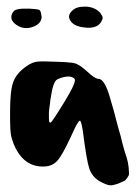

<svg xmlns="http://www.w3.org/2000/svg" viewBox="-20 -635 411 569"><path d="M197.3 -606.4Q209 -615.2 227.5 -615.2Q232.4 -615.2 238.3 -615.2Q263.7 -612.3 277.3 -596.7Q284.2 -586.9 284.2 -582Q284.2 -582 284.2 -582Q284.2 -577.1 279.3 -569.3Q268.6 -552.7 242.2 -552.7Q236.3 -552.7 229.5 -553.7Q193.4 -557.6 185.5 -580.1Q184.6 -583 184.6 -585.9Q184.6 -595.7 197.3 -606.4ZM21.5 -602.5Q28.3 -609.4 52.7 -609.4Q58.6 -609.4 66.4 -609.4Q90.8 -608.4 96.7 -605.5Q101.6 -601.6 102.5 -589.8Q103.5 -586.9 103.5 -585Q102.5 -564.5 78.1 -555.7Q68.4 -551.8 57.6 -551.8Q42 -551.8 28.3 -561.5Q15.6 -570.3 13.7 -581.1Q13.7 -583 13.7 -585Q13.7 -594.7 21.5 -602.5ZM59.6 -439.5Q75.2 -450.2 88.9 -452.1Q95.7 -453.1 109.4 -453.1Q123 -453.1 144.5 -452.1Q178.7 -451.2 191.4 -449.2Q203.1 -448.2 210.9 -443.4Q219.7 -439.5 235.4 -425.8Q260.7 -401.4 271.5 -401.4Q291 -401.4 307.6 -339.8Q308.6 -335 316.4 -309.6Q323.2 -285.2 330.1 -257.8Q337.9 -232.4 342.8 -210Q350.6 -180.7 355.5 -168Q359.4 -155.3 361.3 -138.7Q362.3 -127 362.3 -122.1Q362.3 -120.1 362.3 -119.1Q362.3 -115.2 357.4 -108.4Q352.5 -100.6 347.7 -98.6Q341.8 -95.7 330.1 -90.8Q316.4 -85.9 308.6 -85.9Q307.6 -85.9 306.6 -85.9Q298.8 -85.9 281.2 -94.7Q254.9 -107.4 245.1 -133.8Q236.3 -160.2 225.6 -246.1Q220.7 -277.3 216.8 -277.3Q210.9 -277.3 190.4 -230.5Q165 -175.8 150.4 -159.2Q135.7 -142.6 112.3 -141.6Q55.7 -138.7 26.4 -195.3Q18.6 -210.9 15.6 -222.7Q11.7 -234.4 10.7 -251Q9.8 -267.6 9.8 -302.7Q9.8 -367.2 19.5 -392.6Q29.3 -418.9 59.6 -439.5ZM201.2 -401.4Q194.3 -408.2 182.6 -408.2Q169.9 -408.2 153.3 -401.4Q144.5 -398.4 140.6 -387.7Q135.7 -377.9 131.8 -353.5Q128.9 -338.9 127.9 -326.2Q126 -314.5 125 -302.7Q125 -293 125 -285.2Q125 -278.3 126 -274.4Q127 -271.5 129.9 -271.5Q133.8 -272.5 170.9 -333Q202.1 -383.8 202.1 -397.5Q202.1 -399.4 201.2 -401.4Z"/></svg>

Font: CillaFHscript
Style: Medium
Weight: 400
Designer: Cecilia Bingert
Version: Version 001.000